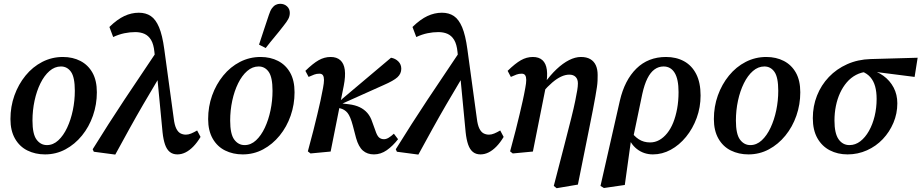

<svg xmlns="http://www.w3.org/2000/svg" viewBox="-20 -799 4852 1011"><path d="M217 14Q166 14 124.5 -6.5Q83 -27 59 -69Q35 -111 35 -172Q35 -238 56 -296.5Q77 -355 114.5 -401Q152 -447 202.5 -473Q253 -499 311 -499Q363 -499 403.5 -478Q444 -457 467 -416Q490 -375 490 -313Q490 -249 469.5 -190Q449 -131 411.5 -85Q374 -39 324.5 -12.5Q275 14 217 14ZM227 -35Q260 -35 287 -60Q314 -85 333.5 -126.5Q353 -168 363.5 -218.5Q374 -269 374 -321Q374 -392 354 -420.5Q334 -449 301 -449Q268 -449 240.5 -425Q213 -401 193 -360.5Q173 -320 162 -269Q151 -218 151 -164Q151 -93 172.5 -64Q194 -35 227 -35Z M474 0 468 -13Q551 -147 635.5 -274.5Q720 -402 806 -529L826 -379H811Q772 -314 734.5 -249.5Q697 -185 660.5 -119Q624 -53 587 15ZM914 14Q890 14 874 1Q858 -12 849 -38Q840 -64 836 -102L804 -436L801 -449L793 -526Q789 -566 775.5 -588.5Q762 -611 741 -620.5Q720 -630 692 -630Q664 -630 635 -624Q606 -618 576 -604L556 -657Q597 -697 634.5 -714.5Q672 -732 711 -732Q748 -732 774 -714.5Q800 -697 817.5 -655.5Q835 -614 845 -540L895 -174Q899 -141 908 -122.5Q917 -104 930 -97Q943 -90 959 -90Q972 -90 986.5 -96Q1001 -102 1018 -112L1036 -78Q1018 -48 998 -27.5Q978 -7 957 3.5Q936 14 914 14Z M1258 14Q1207 14 1165.5 -6.5Q1124 -27 1100 -69Q1076 -111 1076 -172Q1076 -238 1097 -296.5Q1118 -355 1155.5 -401Q1193 -447 1243.5 -473Q1294 -499 1352 -499Q1404 -499 1444.5 -478Q1485 -457 1508 -416Q1531 -375 1531 -313Q1531 -249 1510.5 -190Q1490 -131 1452.5 -85Q1415 -39 1365.5 -12.5Q1316 14 1258 14ZM1268 -35Q1301 -35 1328 -60Q1355 -85 1374.5 -126.5Q1394 -168 1404.5 -218.5Q1415 -269 1415 -321Q1415 -392 1395 -420.5Q1375 -449 1342 -449Q1309 -449 1281.5 -425Q1254 -401 1234 -360.5Q1214 -320 1203 -269Q1192 -218 1192 -164Q1192 -93 1213.5 -64Q1235 -35 1268 -35ZM1344 -564Q1357 -603 1370 -643Q1383 -683 1396 -721Q1403 -743 1412 -755.5Q1421 -768 1432 -773.5Q1443 -779 1455 -779Q1477 -779 1491.5 -765.5Q1506 -752 1506 -731Q1506 -714 1498 -699Q1490 -684 1473 -663Q1450 -633 1426 -604.5Q1402 -576 1379 -546Z M1601 -2Q1618 -64 1630 -111.5Q1642 -159 1651 -197Q1660 -235 1667.5 -268.5Q1675 -302 1681 -336Q1686 -362 1686 -378Q1686 -394 1680.5 -402.5Q1675 -411 1662 -411Q1647 -411 1635 -406.5Q1623 -402 1605 -394L1588 -426Q1628 -465 1658 -482Q1688 -499 1721 -499Q1753 -499 1772 -482Q1791 -465 1795.5 -431.5Q1800 -398 1790 -347L1721 -1L1615 9ZM1949 14Q1914 14 1891 -6Q1868 -26 1855 -72L1838 -137Q1825 -186 1810 -204.5Q1795 -223 1770 -229L1747 -234V-255H1757L1784 -280L2039 -495Q2062 -491 2077.5 -475.5Q2093 -460 2093 -437Q2093 -411 2073 -392.5Q2053 -374 2000 -351L1768 -247L1774 -255L1817 -250Q1850 -246 1874 -234.5Q1898 -223 1914.5 -204Q1931 -185 1940 -157L1956 -113Q1965 -85 1975.5 -75.5Q1986 -66 2002 -66Q2014 -66 2027 -74Q2040 -82 2054 -95L2076 -66Q2048 -30 2016.5 -8Q1985 14 1949 14Z M2070 0 2064 -13Q2147 -147 2231.5 -274.5Q2316 -402 2402 -529L2422 -379H2407Q2368 -314 2330.5 -249.5Q2293 -185 2256.5 -119Q2220 -53 2183 15ZM2510 14Q2486 14 2470 1Q2454 -12 2445 -38Q2436 -64 2432 -102L2400 -436L2397 -449L2389 -526Q2385 -566 2371.5 -588.5Q2358 -611 2337 -620.5Q2316 -630 2288 -630Q2260 -630 2231 -624Q2202 -618 2172 -604L2152 -657Q2193 -697 2230.5 -714.5Q2268 -732 2307 -732Q2344 -732 2370 -714.5Q2396 -697 2413.5 -655.5Q2431 -614 2441 -540L2491 -174Q2495 -141 2504 -122.5Q2513 -104 2526 -97Q2539 -90 2555 -90Q2568 -90 2582.5 -96Q2597 -102 2614 -112L2632 -78Q2614 -48 2594 -27.5Q2574 -7 2553 3.5Q2532 14 2510 14Z M2666 -2Q2683 -64 2695 -111.5Q2707 -159 2716 -197Q2725 -235 2732.5 -268.5Q2740 -302 2746 -336Q2751 -362 2751 -378Q2751 -394 2745.5 -402.5Q2740 -411 2727 -411Q2712 -411 2700 -406.5Q2688 -402 2670 -394L2653 -426Q2693 -465 2723 -482Q2753 -499 2786 -499Q2818 -499 2836.5 -482Q2855 -465 2859.5 -431.5Q2864 -398 2855 -347L2786 -1L2680 9ZM2896 180 2952 -36Q2974 -121 2988 -177Q3002 -233 3009 -268Q3016 -303 3019.5 -323.5Q3023 -344 3023 -360Q3023 -382 3011 -394Q2999 -406 2978 -406Q2957 -406 2934.5 -395.5Q2912 -385 2888 -364.5Q2864 -344 2837 -313L2829 -358H2845Q2878 -404 2911 -435Q2944 -466 2976.5 -482.5Q3009 -499 3039 -499Q3069 -499 3088.5 -487.5Q3108 -476 3117.5 -455Q3127 -434 3127 -404Q3127 -390 3126.5 -374.5Q3126 -359 3123 -339Q3120 -319 3115 -290.5Q3110 -262 3102 -220.5Q3094 -179 3082 -120L3023 173L2911 192Z M3160 191 3142 180 3244 -269Q3269 -377 3331 -438Q3393 -499 3487 -499Q3541 -499 3582 -476.5Q3623 -454 3646 -409Q3669 -364 3669 -296Q3669 -234 3648.5 -178Q3628 -122 3592.5 -78.5Q3557 -35 3512 -10.5Q3467 14 3418 14Q3370 14 3333.5 -14.5Q3297 -43 3283 -95L3298 -114Q3317 -83 3343 -66Q3369 -49 3403 -49Q3429 -49 3451.5 -61.5Q3474 -74 3493 -97.5Q3512 -121 3525 -153.5Q3538 -186 3545.5 -226.5Q3553 -267 3553 -314Q3553 -382 3532.5 -415.5Q3512 -449 3474 -449Q3448 -449 3426.5 -433.5Q3405 -418 3389 -386Q3373 -354 3362 -304L3314 -74L3304 -70L3270 175Z M3921 14Q3870 14 3828.5 -6.5Q3787 -27 3763 -69Q3739 -111 3739 -172Q3739 -238 3760 -296.5Q3781 -355 3818.5 -401Q3856 -447 3906.5 -473Q3957 -499 4015 -499Q4067 -499 4107.5 -478Q4148 -457 4171 -416Q4194 -375 4194 -313Q4194 -249 4173.5 -190Q4153 -131 4115.5 -85Q4078 -39 4028.5 -12.5Q3979 14 3921 14ZM3931 -35Q3964 -35 3991 -60Q4018 -85 4037.5 -126.5Q4057 -168 4067.5 -218.5Q4078 -269 4078 -321Q4078 -392 4058 -420.5Q4038 -449 4005 -449Q3972 -449 3944.5 -425Q3917 -401 3897 -360.5Q3877 -320 3866 -269Q3855 -218 3855 -164Q3855 -93 3876.5 -64Q3898 -35 3931 -35Z M4443 14Q4391 14 4349.5 -7.5Q4308 -29 4284 -71.5Q4260 -114 4260 -177Q4260 -240 4282 -295.5Q4304 -351 4344.5 -393.5Q4385 -436 4441 -461Q4497 -486 4564 -488L4812 -495L4796 -394L4577 -422H4550Q4515 -419 4487.5 -404.5Q4460 -390 4439 -365.5Q4418 -341 4403.5 -309.5Q4389 -278 4381.5 -241Q4374 -204 4374 -164Q4374 -97 4395.5 -66Q4417 -35 4453 -35Q4484 -35 4510 -55Q4536 -75 4555.5 -109.5Q4575 -144 4585.5 -187.5Q4596 -231 4596 -278Q4596 -316 4588 -344.5Q4580 -373 4563 -392.5Q4546 -412 4520 -422L4551 -434Q4597 -425 4631.5 -400Q4666 -375 4685.5 -338Q4705 -301 4705 -255Q4705 -201 4684.5 -152.5Q4664 -104 4628.5 -66.5Q4593 -29 4545 -7.5Q4497 14 4443 14Z"/></svg>

Font: Source Serif 4 18pt SemiBold
Style: Italic
Weight: 600
Italic angle: -12°
Designer: Frank Grießhammer
Foundry: Adobe Systems Incorporated
Version: Version 4.004;hotconv 1.0.116;makeotfexe 2.5.65601